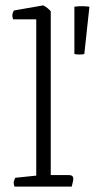

<svg xmlns="http://www.w3.org/2000/svg" viewBox="-20 -695 368 715"><path d="M247 0H34Q31 -8 31 -14Q31 -22 37 -33L115 -41V-623H29Q26 -630 26 -637Q26 -646 32 -656L141 -675Q158 -666 169 -653V-43H237Q253 -43 253 -29Q253 -23 249 -8ZM257 -494V-670Q264 -671 272 -671.5Q280 -672 285 -672Q290 -672 298 -671.5Q306 -671 313 -670L294 -494Q288 -492 277 -492Q270 -492 265.5 -492.5Q261 -493 257 -494Z"/></svg>

Font: Scope One
Style: Regular
Weight: 400
Designer: Dalton Maag Ltd
Foundry: Dalton Maag Ltd
Version: Version 1.001; ttfautohint (v1.4.1) -l 11 -r 50 -G 50 -x 14 